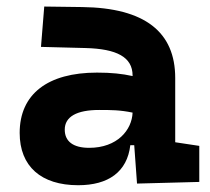

<svg xmlns="http://www.w3.org/2000/svg" viewBox="-20 -542 626 572"><path d="M388.2 4.9 573.7 0V-107.4L502 -118.2V-309.6C502 -446.3 412.1 -518.6 224.6 -521L111.8 -522.5L102.1 -402.3L234.4 -398.9C327.6 -396.5 375 -372.1 375 -316.9V-315.4C343.8 -322.3 312 -325.7 269 -325.7C122.1 -325.7 38.6 -261.7 38.6 -146C38.6 -46.4 102.5 9.8 212.9 9.8C302.7 9.8 358.9 -29.8 368.2 -109.4H379.9ZM375 -206.5C373 -154.8 329.6 -101.6 245.6 -101.6C198.2 -101.6 172.9 -120.6 172.9 -155.8C172.9 -194.3 208.5 -214.4 275.4 -214.4C309.6 -214.4 337.4 -214.4 375 -206.5Z"/></svg>

Font: Cascadia Code
Style: Bold
Weight: 700
Monospace: yes
Designer: Aaron Bell
Foundry: Saja Typeworks
Version: Version 2404.023